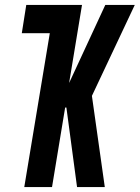

<svg xmlns="http://www.w3.org/2000/svg" viewBox="-20 -755 564 775"><path d="M78 0 181 -621H68L86 -735H311L259 -420L405 -735H524L351 -368L403 0H291L248 -321H243L190 0Z"/></svg>

Font: Iosevka Heavy
Style: Italic
Weight: 900
Italic angle: -9°
Monospace: yes
Designer: Belleve Invis
Foundry: Belleve Invis
Version: Version 32.5.0; ttfautohint (v1.8.4)